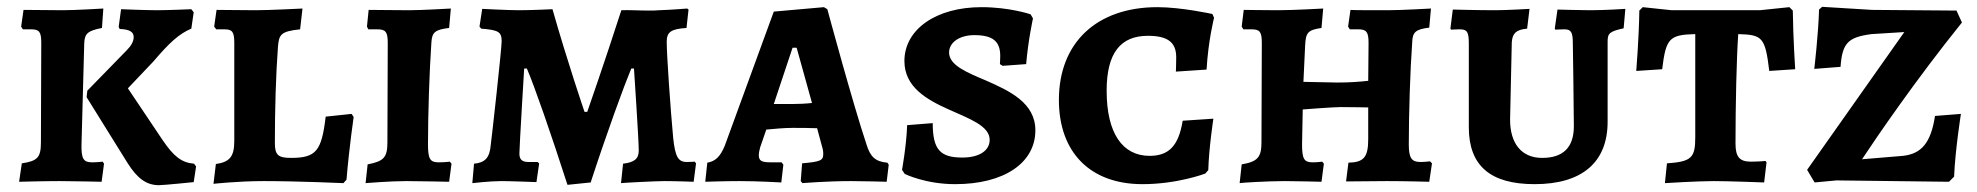

<svg xmlns="http://www.w3.org/2000/svg" viewBox="-20 -531 5796 563"><path d="M101 -405 100 -114C100 -69 90 -59 44 -52L36 2C36 2 108 0 155 0C191 0 278 2 278 2L285 -51L281 -57C281 -57 267 -55 250 -55C225 -55 218 -65 219 -108L227 -404C228 -433 238 -441 279 -449L283 -506C283 -506 199 -501 164 -501L49 -502L42 -453L47 -445H71C95 -445 101 -438 101 -405ZM236 -265 234 -246 354 -53C383 -7 410 12 446 12C461 12 548 3 548 3L555 -43L549 -51C512 -54 489 -73 457 -120L355 -272L430 -351C476 -405 505 -432 541 -447L548 -495L541 -504C541 -504 472 -501 441 -501C406 -501 335 -504 335 -504L328 -452L331 -446C361 -445 372 -437 372 -422C372 -410 365 -397 352 -384Z M606 8C606 8 678 0 753 0C854 0 987 6 987 6L996 -4C1004 -99 1017 -188 1017 -188L1011 -197L935 -189C923 -88 907 -68 833 -68C795 -68 786 -77 786 -112C786 -213 789 -312 795 -393C798 -430 803 -439 860 -445L867 -506C867 -506 768 -501 731 -501C691 -501 641 -502 615 -502L608 -453L614 -445H638C661 -445 667 -438 667 -405V-118C667 -72 654 -56 613 -50Z M1052 6C1052 6 1124 0 1171 0C1208 0 1297 2 1297 2L1304 -51L1299 -57C1299 -57 1284 -55 1266 -55C1241 -55 1235 -65 1235 -108C1235 -195 1239 -319 1245 -407C1247 -436 1255 -444 1297 -449L1302 -506C1302 -506 1216 -501 1180 -501C1140 -501 1088 -502 1061 -502L1056 -453L1060 -445H1087C1111 -445 1117 -437 1117 -405L1116 -114C1116 -70 1106 -58 1058 -49Z M1644 11 1712 4C1760 -143 1809 -277 1831 -330H1839C1839 -330 1853 -121 1853 -90C1853 -65 1840 -55 1807 -51L1801 6C1807 5 1904 0 1928 0C1963 0 2014 2 2014 2L2021 -52L2017 -57C2017 -57 2005 -56 1994 -56C1968 -56 1960 -72 1954 -126C1946 -212 1935 -370 1935 -408C1935 -437 1947 -446 1993 -449L1999 -503L1995 -506C1995 -506 1946 -502 1913 -501C1903 -500 1893 -500 1883 -500C1854 -500 1823 -502 1802 -501C1752 -346 1702 -203 1702 -203H1694C1694 -203 1645 -346 1600 -504C1600 -504 1539 -501 1502 -501C1471 -501 1394 -505 1394 -505L1386 -453L1391 -447C1441 -443 1451 -438 1451 -410C1451 -388 1422 -127 1419 -106C1416 -68 1402 -54 1370 -51L1365 6C1365 6 1417 0 1450 0C1477 0 1553 3 1553 3L1561 -52L1556 -56H1530C1511 -56 1503 -63 1503 -81C1503 -99 1517 -330 1517 -330H1525C1548 -276 1594 -144 1644 11Z M2333 6C2333 6 2404 0 2476 0C2514 0 2580 2 2580 2L2586 -48L2582 -54C2547 -57 2532 -71 2521 -107C2481 -226 2406 -504 2406 -504L2396 -510L2249 -497L2105 -103C2092 -72 2078 -58 2054 -54L2048 2C2048 2 2103 0 2149 0C2201 0 2271 4 2271 4L2277 -48L2272 -55H2241C2213 -55 2205 -59 2205 -77C2205 -81 2206 -88 2209 -99L2227 -151C2248 -153 2279 -156 2303 -156C2322 -156 2355 -156 2376 -155L2390 -103C2393 -94 2394 -86 2394 -80C2394 -60 2386 -57 2332 -52L2328 0ZM2249 -226 2304 -391H2316L2361 -229C2344 -227 2320 -226 2303 -226Z M2781 9C2924 9 3016 -53 3016 -149C3016 -230 2939 -265 2871 -295C2814 -319 2763 -340 2763 -377C2763 -407 2794 -428 2837 -428C2891 -428 2913 -410 2913 -367C2913 -355 2912 -343 2912 -343L2920 -338L2989 -343C2995 -414 3009 -477 3009 -477L3002 -489C3002 -489 2941 -510 2858 -510C2725 -510 2632 -445 2632 -352C2632 -276 2697 -239 2762 -210C2822 -183 2882 -162 2882 -121C2882 -89 2851 -69 2802 -69C2737 -69 2715 -92 2715 -170L2640 -164C2638 -104 2625 -33 2625 -33L2633 -21C2633 -21 2693 9 2781 9Z M3330 9C3433 9 3514 -22 3514 -22L3523 -32C3525 -99 3538 -183 3538 -183L3448 -177C3436 -103 3407 -74 3351 -74C3271 -74 3225 -141 3225 -265C3225 -376 3266 -426 3346 -426C3404 -426 3429 -407 3429 -363C3429 -341 3428 -321 3428 -321L3518 -327C3523 -413 3540 -479 3540 -479L3535 -490C3535 -490 3444 -510 3374 -510C3196 -510 3085 -406 3085 -238C3085 -84 3177 9 3330 9Z M3615 6C3616 5 3697 0 3747 0C3780 0 3855 2 3855 2L3862 -51L3857 -57C3857 -57 3844 -55 3829 -55C3804 -55 3798 -65 3798 -108L3800 -210C3800 -210 3889 -217 3911 -217C3939 -217 3992 -216 3992 -216V-123C3992 -70 3979 -55 3934 -54L3927 1L4047 0C4101 0 4171 2 4171 2L4179 -52L4173 -58C4173 -58 4159 -56 4145 -56C4119 -56 4111 -68 4111 -108C4111 -195 4115 -325 4121 -407C4122 -437 4131 -445 4171 -450L4176 -506C4176 -506 4087 -501 4050 -501C4013 -501 3940 -501 3940 -502L3933 -453L3938 -445H3963C3987 -445 3993 -437 3993 -405L3992 -294C3963 -291 3939 -289 3901 -289L3802 -291L3807 -397C3809 -435 3814 -443 3855 -449L3860 -506C3860 -506 3771 -501 3727 -501C3694 -501 3627 -502 3627 -502L3621 -453L3626 -445H3650C3674 -445 3680 -438 3680 -405L3679 -114C3679 -70 3668 -57 3621 -49Z M4480 9C4619 9 4694 -55 4694 -174V-410C4694 -434 4701 -439 4741 -448L4746 -505C4746 -505 4687 -501 4643 -501C4613 -501 4547 -503 4547 -503L4539 -447L4541 -444C4541 -444 4558 -445 4567 -445C4587 -445 4592 -437 4592 -403C4592 -403 4595 -212 4595 -161C4595 -99 4564 -68 4502 -68C4441 -68 4408 -111 4408 -180L4413 -407C4415 -433 4425 -444 4458 -447L4465 -505C4465 -505 4398 -501 4364 -501C4313 -501 4240 -503 4240 -503L4233 -447L4235 -444C4235 -444 4252 -445 4260 -445C4282 -445 4287 -438 4287 -403V-158C4287 -45 4350 9 4480 9Z M4862 6C4862 6 4958 0 5005 0C5048 0 5153 4 5153 4L5160 -55L5157 -59C5157 -59 5137 -57 5114 -57C5081 -57 5069 -71 5069 -110C5069 -222 5072 -360 5077 -431C5148 -429 5156 -422 5168 -323L5244 -328C5244 -328 5238 -419 5237 -500L5227 -510L5140 -501H4882L4797 -510L4787 -500C4786 -421 4778 -323 4778 -323L4854 -328C4865 -419 4875 -429 4951 -431V-129C4951 -69 4941 -57 4868 -52Z M5301 4 5365 -2 5695 2 5710 -13C5713 -90 5730 -197 5730 -197L5654 -191C5642 -113 5615 -80 5560 -74L5440 -64C5481 -126 5596 -295 5733 -465L5717 -500L5470 -502L5323 -511L5314 -503C5312 -430 5300 -329 5300 -329L5377 -335C5382 -405 5399 -422 5468 -431L5564 -437L5279 -33Z"/></svg>

Font: Alegreya SC
Style: Bold
Weight: 700
Designer: Juan Pablo del Peral
Foundry: Huerta Tipografica
Version: Version 2.007;PS 002.007;hotconv 1.0.88;makeotf.lib2.5.64775